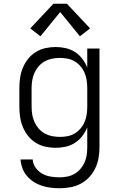

<svg xmlns="http://www.w3.org/2000/svg" viewBox="-20 -778 640 1021"><path d="M296 223Q272 223 248.5 220Q225 217 202 209.5Q179 202 159 189Q139 176 123.5 158Q108 140 99.5 117Q91 94 89 70H154Q155 94 169.5 114Q184 134 204.5 145.5Q225 157 249 161Q273 165 296 165Q317 165 337.5 161Q358 157 376 146.5Q394 136 407.5 120.5Q421 105 429.5 86Q438 67 441 46.5Q444 26 444 5V-101Q434 -76 417.5 -54.5Q401 -33 378.5 -18.5Q356 -4 329.5 2Q303 8 276 8Q248 8 221 2Q194 -4 170.5 -18.5Q147 -33 129.5 -55Q112 -77 101.5 -102.5Q91 -128 87 -155Q83 -182 83 -210V-310Q83 -338 87 -365Q91 -392 101.5 -417.5Q112 -443 129.5 -465Q147 -487 170.5 -501.5Q194 -516 221 -522Q248 -528 276 -528Q303 -528 329.5 -522Q356 -516 378.5 -501.5Q401 -487 417.5 -465.5Q434 -444 444 -419V-520H509V5Q509 34 504 62.5Q499 91 486.5 117Q474 143 454 164.5Q434 186 408 199.5Q382 213 353.5 218Q325 223 296 223ZM299 -50Q320 -50 340 -54Q360 -58 377.5 -68.5Q395 -79 408.5 -95Q422 -111 430 -130Q438 -149 441 -169.5Q444 -190 444 -210V-310Q444 -330 441 -350.5Q438 -371 430 -390Q422 -409 408.5 -425Q395 -441 377.5 -451.5Q360 -462 340 -466Q320 -470 299 -470Q278 -470 257.5 -466Q237 -462 218.5 -452Q200 -442 186 -426Q172 -410 163.5 -391Q155 -372 151.5 -351.5Q148 -331 148 -310V-210Q148 -189 151.5 -168.5Q155 -148 163.5 -129Q172 -110 186 -94Q200 -78 218.5 -68Q237 -58 257.5 -54Q278 -50 299 -50ZM405 -585 300 -714 195 -585 141 -627 264 -758H336L459 -627Z"/></svg>

Font: Iosevka Custom Light Extended
Style: Regular
Weight: 300
Width: 7
Monospace: yes
Designer: Belleve Invis
Foundry: Belleve Invis
Version: Version 11.2.4; ttfautohint (v1.8.4)